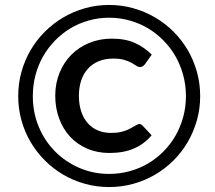

<svg xmlns="http://www.w3.org/2000/svg" viewBox="-20 -748 868 775"><path d="M540.5 -247.5Q545 -248 549.2 -245.8Q553.5 -243.5 556 -240.5L592 -202Q563.5 -167.5 521.5 -149Q479.5 -130.5 422 -130.5Q372.5 -130.5 332 -148Q291.5 -165.5 263 -196.2Q234.5 -227 218.8 -269.5Q203 -312 203 -361.5Q203 -412 220.5 -454.5Q238 -497 268.5 -527.5Q299 -558 340.8 -575Q382.5 -592 431.5 -592Q487 -592 525.8 -574Q564.5 -556 592.5 -527.5L564.5 -488Q561.5 -484.5 557 -481Q552.5 -477.5 545.5 -477.5Q537.5 -477.5 530 -482.8Q522.5 -488 510.8 -494.5Q499 -501 481.8 -506.2Q464.5 -511.5 437 -511.5Q404.5 -511.5 378.8 -501Q353 -490.5 335.2 -471Q317.5 -451.5 308 -423.8Q298.5 -396 298.5 -361.5Q298.5 -325.5 308 -297.5Q317.5 -269.5 334.8 -250.2Q352 -231 375.8 -221.2Q399.5 -211.5 427.5 -211.5Q452.5 -211.5 469 -215.5Q485.5 -219.5 497.5 -225.2Q509.5 -231 519.2 -237Q529 -243 540.5 -247.5ZM53.5 -360Q53.5 -410.5 66.5 -457.5Q79.5 -504.5 103.5 -545.5Q127.5 -586.5 161 -620Q194.5 -653.5 235.2 -677.5Q276 -701.5 323 -714.8Q370 -728 420.5 -728Q471 -728 518 -714.8Q565 -701.5 606 -677.5Q647 -653.5 680.5 -620Q714 -586.5 738 -545.5Q762 -504.5 775 -457.5Q788 -410.5 788 -360Q788 -309.5 774.8 -262.5Q761.5 -215.5 737.8 -174.8Q714 -134 680.5 -100.5Q647 -67 606 -43Q565 -19 518 -6Q471 7 420.5 7Q370 7 323 -6Q276 -19 235.2 -43Q194.5 -67 161 -100.5Q127.5 -134 103.5 -174.8Q79.5 -215.5 66.5 -262.5Q53.5 -309.5 53.5 -360ZM112.5 -360Q112.5 -294 136.2 -236.8Q160 -179.5 201.8 -137.2Q243.5 -95 299.8 -70.5Q356 -46 420.5 -46Q463.5 -46 503.5 -57Q543.5 -68 577.8 -88.2Q612 -108.5 640.2 -137Q668.5 -165.5 688.5 -200.5Q708.5 -235.5 719.5 -275.8Q730.5 -316 730.5 -360Q730.5 -404 719.5 -444.8Q708.5 -485.5 688.5 -520.5Q668.5 -555.5 640.2 -584.2Q612 -613 577.8 -633.5Q543.5 -654 503.5 -665.2Q463.5 -676.5 420.5 -676.5Q377.5 -676.5 337.8 -665.2Q298 -654 264 -633.5Q230 -613 202 -584.2Q174 -555.5 154 -520.5Q134 -485.5 123.2 -444.8Q112.5 -404 112.5 -360Z"/></svg>

Font: Lato 2
Style: Italic
Weight: 600
Italic angle: -7°
Designer: Lukasz Dziedzic with Adam Twardoch and Botio Nikoltchev
Foundry: tyPoland Lukasz Dziedzic
Version: Version 2.015; 2015-08-06; http://www.latofonts.com/